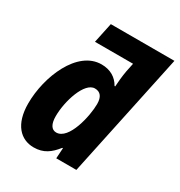

<svg xmlns="http://www.w3.org/2000/svg" viewBox="-180 -883 951 1017"><g transform="rotate(30 295.5 -375.0)"><path d="M174 10C234 10 271 -18 307 -64H311L307 0H430L591 -760H202L176 -637H409L398 -584C392 -552 388 -507 387 -486H383C360 -527 321 -551 267 -551C119 -551 33 -341 33 -178C33 -50 94 10 174 10ZM238 -118C209 -118 193 -144 193 -192C193 -285 237 -423 300 -423C334 -423 351 -400 351 -357C351 -285 315 -118 238 -118Z"/></g></svg>

Font: Noto Sans SemiCondensed ExtraBold
Style: Italic
Weight: 800
Width: 4
Italic angle: -12°
Designer: Monotype Design Team
Foundry: Monotype Imaging Inc.
Version: Version 2.013